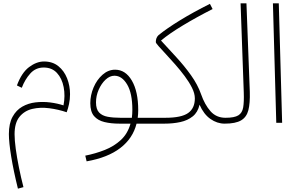

<svg xmlns="http://www.w3.org/2000/svg" viewBox="-20 -733 1782 1146"><path d="M87 393Q61 288 47 202.5Q33 117 33 67Q33 4 55 -36Q77 -76 113 -96.5Q149 -117 192.5 -122Q236 -127 279.5 -121.5Q323 -116 359 -104Q370 -161 360 -213Q350 -265 320 -297.5Q290 -330 241 -330Q193 -330 161 -294.5Q129 -259 110 -209L81 -223Q109 -299 153.5 -332.5Q198 -366 243 -366Q294 -366 328.5 -338Q363 -310 380.5 -265.5Q398 -221 398 -171Q398 -140 392 -112Q386 -84 378 -63Q328 -80 274 -87Q220 -94 173 -83Q126 -72 96.5 -36Q67 0 67 68Q67 104 74 155.5Q81 207 93 266.5Q105 326 120 384Z M497 230 489 196Q550 184 605.5 162Q661 140 701.5 102.5Q742 65 759 5H693Q643 5 603.5 -4.5Q564 -14 541.5 -40Q519 -66 519 -117Q519 -165 538.5 -211Q558 -257 592 -287Q626 -317 667 -317Q729 -317 767 -252Q805 -187 805 -75Q805 -52 802 -30H889Q908 -30 908 -13Q908 5 885 5H795Q773 93 698 150.5Q623 208 497 230ZM699 -30H767Q770 -53 770 -78Q770 -176 739 -228.5Q708 -281 663 -281Q635 -281 610 -257.5Q585 -234 569 -197.5Q553 -161 553 -122Q553 -81 571.5 -61.5Q590 -42 623 -36Q656 -30 699 -30Z M885 5 890 -30H967Q1063 -30 1103 -58.5Q1143 -87 1143 -146Q1143 -175 1126 -209Q1109 -243 1082.5 -278.5Q1056 -314 1026.5 -347.5Q997 -381 970.5 -409.5Q944 -438 927 -457Q910 -476 910 -482Q910 -508 926 -523Q975 -563 1054 -611.5Q1133 -660 1233 -710L1249 -679Q1154 -631 1072 -581.5Q990 -532 941 -491Q984 -444 1032 -392Q1080 -340 1120 -284Q1160 -228 1180 -171Q1202 -108 1236.5 -69Q1271 -30 1326 -30Q1344 -30 1344 -13Q1344 -6 1338 -0.5Q1332 5 1321 5Q1276 5 1236 -23Q1196 -51 1171 -108Q1161 -63 1130.5 -38.5Q1100 -14 1056.5 -4.5Q1013 5 962 5Z M1321 5 1326 -30Q1379 -30 1402.5 -44.5Q1426 -59 1431.5 -92Q1437 -125 1435 -181L1416 -713H1451L1471 -185Q1473 -117 1462.5 -75.5Q1452 -34 1419 -14.5Q1386 5 1321 5Z M1629 0 1609 -713H1644L1664 0Z"/></svg>

Font: Noto Sans Arabic SemCond ExtLt
Style: Regular
Weight: 200
Width: 4
Designer: Monotype Design Team, Nadine Chahine, Nizar Qandah and Khaled Hosny
Foundry: Monotype Imaging Inc.
Version: Version 2.012; ttfautohint (v1.8.4.7-5d5b)